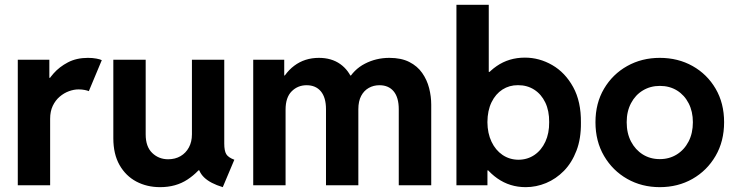

<svg xmlns="http://www.w3.org/2000/svg" viewBox="-20 -772 3065 800"><path d="M54.1 0V-523.1H185.6V-447.9H200.4L167.1 -412.3Q179.3 -438.8 203.3 -466.1Q227.4 -493.5 263.1 -512.2Q298.8 -530.9 346.4 -530.9Q366 -530.9 381.7 -527.9Q397.4 -524.9 404.1 -521.3L350.1 -392.2Q345.5 -394.5 333.7 -397Q321.9 -399.5 307.3 -399.5Q287.9 -399.5 267.1 -391.9Q246.3 -384.3 228.6 -369.1Q210.8 -353.9 199.8 -330.9Q188.9 -307.9 188.9 -277.1V0Z M647.2 7.8Q592.1 7.8 547.9 -15.6Q503.8 -39.1 478 -84.5Q452.2 -130 452.2 -196V-523.1H587V-212.1Q587 -160.8 614.3 -134.6Q641.5 -108.4 680.6 -108.4Q709.9 -108.4 732.2 -121.4Q754.5 -134.4 767.1 -157.8Q779.7 -181.2 779.7 -212.1V-523.1H914.4V-173.5Q914.4 -143.8 922.7 -129.8Q931 -115.9 956.4 -106.4L908.2 7.8Q856.3 -7.9 830.6 -32.7Q804.9 -57.5 804.4 -92.6L838.9 -62.3H773.5L837.8 -102.6Q809.2 -55.6 761.1 -23.9Q713 7.8 647.2 7.8Z M1035.1 0V-523.1H1164.3V-457.7H1183.8L1138.3 -403.5Q1162.1 -465.2 1205.9 -498Q1249.6 -530.9 1308.7 -530.9Q1361.2 -530.9 1397.5 -505.2Q1433.8 -479.5 1450.6 -433.4L1424.6 -457.7H1459.6L1426.9 -433.4Q1453.4 -482.4 1500.4 -506.6Q1547.3 -530.9 1602.4 -530.9Q1651.9 -530.9 1685.5 -513.7Q1719.2 -496.6 1739.1 -468Q1759.1 -439.5 1768 -404.9Q1776.8 -370.3 1776.8 -335.7V0H1641.5V-317Q1641.5 -365.6 1620.4 -391.3Q1599.2 -416.9 1561.1 -416.9Q1536.4 -416.9 1516.6 -405.7Q1496.7 -394.6 1484.9 -372.5Q1473.1 -350.3 1473.1 -317V0H1338.3V-317Q1338.3 -365.6 1317 -391.3Q1295.6 -416.9 1257.5 -416.9Q1220.7 -416.9 1195.3 -391.5Q1169.9 -366 1169.9 -315.3V0Z M1881.8 0V-752H2016.5V-472.6H2027.1L2005.5 -398.4V-114.6L2030.5 -62H2011V0ZM2170.4 7.8Q2104.4 7.8 2052.3 -28.7Q2000.3 -65.2 1970 -127.2Q1939.7 -189.3 1939.2 -265.3Q1939.7 -340.5 1968.9 -400.9Q1998 -461.2 2049.3 -496.5Q2100.5 -531.9 2167.1 -531.9Q2227.3 -531.9 2281.1 -500.8Q2334.9 -469.7 2368.2 -409.2Q2401.5 -348.7 2400.5 -260.9Q2401.3 -194.6 2382 -144.3Q2362.8 -94 2329.8 -60.2Q2296.7 -26.5 2255.3 -9.3Q2213.9 7.8 2170.4 7.8ZM2140.3 -106.4Q2178 -106.7 2207 -126.5Q2236 -146.3 2252.3 -181.5Q2268.7 -216.7 2268.2 -263.1Q2268.7 -310.1 2252.1 -344.8Q2235.5 -379.5 2205.9 -398.4Q2176.4 -417.3 2138.1 -417.1Q2102.4 -417.3 2073.7 -399Q2045 -380.6 2028.1 -346Q2011.2 -311.4 2010.9 -263.1Q2011.2 -216.7 2028 -181.5Q2044.7 -146.3 2073.8 -126.5Q2103 -106.7 2140.3 -106.4Z M2729.1 7.8Q2654.1 7.8 2593.4 -26.6Q2532.6 -61.1 2496.9 -122.2Q2461.1 -183.2 2461.1 -262.8Q2461.1 -342.1 2496.9 -402.5Q2532.6 -462.9 2593.4 -496.9Q2654.1 -530.9 2729.1 -530.9Q2805.1 -530.9 2865.7 -496.9Q2926.3 -462.9 2961.7 -402.5Q2997.1 -342.1 2997.1 -262.8Q2997.1 -183.2 2961.5 -122.2Q2925.9 -61.1 2865.3 -26.6Q2804.7 7.8 2729.1 7.8ZM2729.1 -109Q2768.6 -109 2799.8 -128.3Q2831.1 -147.7 2849 -182.2Q2867 -216.8 2867 -262.8Q2867 -307.4 2849.4 -341.5Q2831.9 -375.7 2801 -394.9Q2770 -414.1 2729.6 -414.1Q2690.1 -414.1 2658.7 -395.2Q2627.3 -376.3 2609.3 -342.1Q2591.2 -307.9 2591.2 -262.8Q2591.2 -216.8 2609.3 -182.2Q2627.4 -147.7 2658.5 -128.3Q2689.6 -109 2729.1 -109Z"/></svg>

Font: Reddit Sans
Style: Regular
Weight: 400
Designer: Stephen Hutchings
Foundry: Reddit
Version: Version 1.014